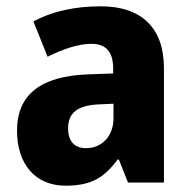

<svg xmlns="http://www.w3.org/2000/svg" viewBox="-20 -579 601 609"><path d="M300 -559C215 -559 143 -542 86 -511L131 -399C181 -424 229 -440 270 -440C314 -440 339 -417 339 -361V-346L256 -343C111 -337 34 -280 34 -165C34 -57 93 10 188 10C270 10 311 -16 353 -73H357L386 0H500V-363C500 -492 427 -559 300 -559ZM295 -248 340 -250V-204C340 -146 302 -109 253 -109C218 -109 196 -129 196 -172C196 -220 224 -245 295 -248Z"/></svg>

Font: Noto Sans Myanmar UI SemiCondensed ExtraBold
Style: Regular
Weight: 800
Width: 4
Designer: Monotype Design Team
Foundry: Monotype Imaging Inc.
Version: Version 2.103